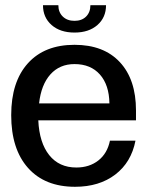

<svg xmlns="http://www.w3.org/2000/svg" viewBox="-20 -704 567 737"><path d="M268 13Q152 13 87.5 -59.5Q23 -132 23 -262Q23 -390 87 -461Q151 -532 266 -532Q378 -532 440 -465.5Q502 -399 502 -280V-242H127Q131 -156 169 -108.5Q207 -61 273 -61Q323 -61 357.5 -88Q392 -115 402 -164H500Q484 -81 422.5 -34Q361 13 268 13ZM400 -307Q399 -378 363.5 -418Q328 -458 266 -458Q209 -458 173.5 -418.5Q138 -379 130 -307ZM266 -579Q211 -579 178 -608Q145 -637 145 -684H204Q204 -657 221 -640.5Q238 -624 266 -624Q294 -624 310.5 -640.5Q327 -657 327 -684H387Q387 -637 354 -608Q321 -579 266 -579Z"/></svg>

Font: Non Bureau
Style: Regular
Weight: 400
Designer: Jona Saucedo
Foundry: Non Foundry
Version: Version 1.000; ttfautohint (v1.8.4)